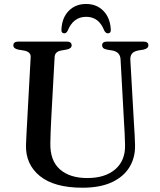

<svg xmlns="http://www.w3.org/2000/svg" viewBox="-20 -904 786 942"><path d="M589 -294.5 571.5 -613Q569.5 -648.5 532.5 -656L505 -660.5Q491 -663.5 486 -668.8Q481 -674 481 -681.5Q481 -700 505.5 -700H683.5Q708 -700 708 -681.5Q708 -666 684 -660.5L658.5 -656.5Q635 -651.5 626.8 -640Q618.5 -628.5 619.5 -610.5L637.5 -293.5Q639.5 -268.5 640.5 -244.5Q641.5 -220.5 642.5 -194.5Q644.5 -133 616 -85.2Q587.5 -37.5 529.5 -10.2Q471.5 17 384.5 17Q246.5 17 175.8 -40.2Q105 -97.5 107.5 -193Q108 -213 110 -248.2Q112 -283.5 114 -321.5L130.5 -624Q132 -649.5 97.5 -656L70 -660.5Q45.5 -665.5 45.5 -681.5Q45.5 -700 70.5 -700H307Q331.5 -700 331.5 -681.5Q331.5 -666 307.5 -661L279.5 -656Q249.5 -650.5 248 -624.5L231.5 -323.5Q229.5 -287 228.5 -257.5Q227.5 -228 227 -203Q225 -116.5 273.5 -73.5Q322 -30.5 408 -30.5Q496.5 -30.5 546.2 -74Q596 -117.5 593.5 -194.5Q592.5 -228.5 591.5 -251.5Q590.5 -274.5 589 -294.5ZM402.5 -821.5Q339.5 -821.5 312 -753Q305 -740.5 296 -740.5Q279.5 -740.5 281.5 -761Q284.5 -817.5 317.5 -851Q350.5 -884.5 402.5 -884.5Q454 -884.5 487 -851Q520 -817.5 523.5 -761Q525.5 -740.5 508.5 -740.5Q499.5 -740.5 492 -753Q478 -788.5 456 -805Q434 -821.5 402.5 -821.5Z"/></svg>

Font: Fraunces 9pt
Style: Regular
Weight: 400
Version: Version 1.000;[b76b70a41]